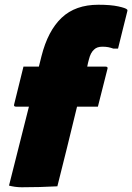

<svg xmlns="http://www.w3.org/2000/svg" viewBox="-20 -790 558 810"><path d="M222 -4Q185 -2 147.5 -1Q110 0 72 0Q57 0 43 -2Q29 -4 18 -7Q25 -35 32 -62.5Q39 -90 46 -118Q61 -176 74.5 -231Q88 -286 102 -340H48Q36 -340 40 -351Q50 -390 59.5 -430Q69 -470 79 -509H144Q150 -531 155 -553Q182 -660 240 -715Q298 -770 395 -770Q447 -770 479 -763Q511 -756 516 -750Q519 -747 517 -742Q507 -702 497.5 -664Q488 -626 478 -585H458Q447 -589 436.5 -591Q426 -593 412 -593Q389 -593 377 -581Q362 -568 355 -539Q351 -525 348 -509H425Q437 -509 433 -498Q423 -459 413 -419Q403 -379 393 -340H305Q284 -253 262.5 -166Q241 -79 222 -4Z"/></svg>

Font: Recursive Sn Lnr St Blk
Style: Italic
Weight: 900
Italic angle: -15°
Version: Version 1.079;hotconv 1.0.112;makeotfexe 2.5.65598; ttfautoh